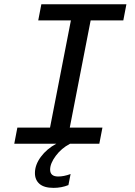

<svg xmlns="http://www.w3.org/2000/svg" viewBox="-20 -679 640 907"><path d="M175.3 -658.7H577.1L562.5 -582.5H408.2L309.6 -76.2H463.9L449.2 0H47.4L62 -76.2H216.3L314.9 -582.5H160.6ZM232.9 208.5Q188.5 208.5 166.7 189.7Q145 170.9 145 138.7Q145 99.6 173.1 61.8Q201.2 23.9 246.1 0H311Q270.5 21 243.7 56.9Q216.8 92.8 216.8 122.1Q216.8 154.8 254.9 154.8Q281.7 154.8 313.5 143.1L303.2 195.3Q270.5 208.5 232.9 208.5Z"/></svg>

Font: Liberation Mono
Style: Italic
Weight: 400
Italic angle: -12°
Monospace: yes
Designer: Steve Matteson
Foundry: Ascender Corporation
Version: Version 2.1.5